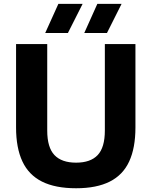

<svg xmlns="http://www.w3.org/2000/svg" viewBox="-20 -969 788 998"><path d="M375.5 9.5Q267.5 9.5 198.5 -25Q129.5 -59.5 96.5 -129.8Q63.5 -200 63.5 -306.5V-740H225.5V-290.5Q225.5 -202.5 263 -163Q300.5 -123.5 375.5 -123.5Q450.5 -123.5 487.8 -163Q525 -202.5 525 -290.5V-740H684V-306.5Q684 -200 651.5 -129.8Q619 -59.5 550.5 -25Q482 9.5 375.5 9.5ZM418 -797.5 486 -949H612L536 -797.5ZM215 -797.5 283.5 -949H409.5L333 -797.5Z"/></svg>

Font: Encode Sans SC
Style: Bold
Weight: 700
Version: Version 3.002